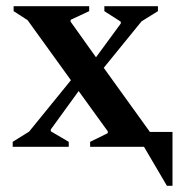

<svg xmlns="http://www.w3.org/2000/svg" viewBox="-20 -474 583 620"><path d="M21 0V-16L74 -49L209 -215L69 -409L24 -438V-454H268V-438L208 -410V-404L290 -289L370 -398V-404L317 -438V-454H490V-438L437 -405L315 -255L464 -48H537V126H519L445 0H271V-16L328 -44V-50L234 -180L144 -56V-50L202 -16V0Z"/></svg>

Font: Spectral SemiBold
Style: Regular
Weight: 600
Designer: Jean-Baptiste Levee
Foundry: Production Type
Version: Version 2.001